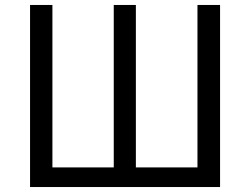

<svg xmlns="http://www.w3.org/2000/svg" viewBox="-20 -753 1006 773"><path d="M101 0H866V-733H775V-79H527V-733H438V-79H191V-733H101Z"/></svg>

Font: Noto Sans Mono CJK SC
Style: Regular
Weight: 400
Designer: Ryoko NISHIZUKA 西塚涼子 (kana, bopomofo & ideographs); Paul D. Hunt (Latin, Greek & Cyrillic); Sandoll Communications 산돌커뮤니
Foundry: Adobe
Version: Version 2.004;hotconv 1.0.118;makeotfexe 2.5.65603